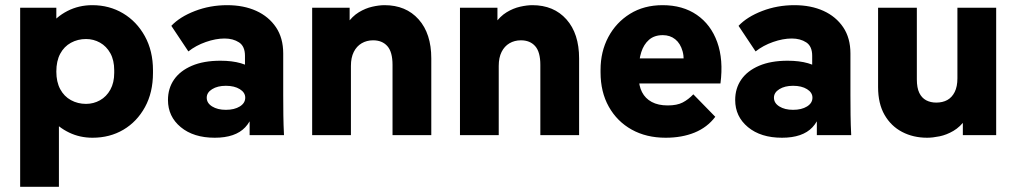

<svg xmlns="http://www.w3.org/2000/svg" viewBox="-20 -523 3933 743"><path d="M58 200V-493H198V-384L168 -418Q197 -458 241 -480.5Q285 -503 337 -503Q403 -503 456 -471.5Q509 -440 540.5 -383Q572 -326 572 -251V-241Q572 -165 541 -108.5Q510 -52 457.5 -21Q405 10 338 10Q289 10 247.5 -10Q206 -30 176 -65L208 -101V200ZM313 -121Q342 -121 367 -135Q392 -149 407 -176Q422 -203 422 -241V-251Q422 -290 407 -317Q392 -344 367 -358Q342 -372 313 -372Q281 -372 254.5 -357.5Q228 -343 213 -315Q198 -287 198 -246Q198 -206 213 -178Q228 -150 254.5 -135.5Q281 -121 313 -121Z M946 0V-145L928 -202V-307Q928 -344 905 -359Q882 -374 849 -374Q815 -374 776.5 -360.5Q738 -347 709 -324L643 -423Q676 -458 734.5 -480.5Q793 -503 859 -503Q923 -503 971.5 -481Q1020 -459 1048 -417.5Q1076 -376 1076 -316V-155Q1076 -116 1076.5 -77.5Q1077 -39 1079 0ZM811 10Q729 10 679.5 -31Q630 -72 630 -136Q630 -181 653.5 -215Q677 -249 722.5 -268.5Q768 -288 833 -288Q924 -288 967.5 -249Q1011 -210 1011 -145H967Q967 -71 929 -30.5Q891 10 811 10ZM854 -98Q887 -98 908 -111Q929 -124 929 -145Q929 -165 908 -178Q887 -191 854 -191Q822 -191 801 -178Q780 -165 780 -145Q780 -124 801 -111Q822 -98 854 -98Z M1188 0V-493H1333V-355H1293Q1303 -402 1323 -431Q1343 -460 1368.5 -475.5Q1394 -491 1420.5 -497Q1447 -503 1468 -503Q1551 -503 1600 -448Q1649 -393 1649 -297V0H1499V-272Q1499 -322 1479 -344.5Q1459 -367 1424 -367Q1399 -367 1379.5 -355.5Q1360 -344 1349 -322Q1338 -300 1338 -268V0Z M1760 0V-493H1905V-355H1865Q1875 -402 1895 -431Q1915 -460 1940.5 -475.5Q1966 -491 1992.5 -497Q2019 -503 2040 -503Q2123 -503 2172 -448Q2221 -393 2221 -297V0H2071V-272Q2071 -322 2051 -344.5Q2031 -367 1996 -367Q1971 -367 1951.5 -355.5Q1932 -344 1921 -322Q1910 -300 1910 -268V0Z M2556 10Q2481 10 2424.5 -21.5Q2368 -53 2336 -110Q2304 -167 2304 -243V-253Q2304 -323 2334 -379.5Q2364 -436 2418 -469.5Q2472 -503 2544 -503Q2622 -503 2676.5 -465.5Q2731 -428 2755.5 -360Q2780 -292 2768 -200H2412V-297H2689L2622 -249Q2630 -294 2621.5 -324.5Q2613 -355 2593 -371Q2573 -387 2545 -387Q2512 -387 2491.5 -369Q2471 -351 2461.5 -321Q2452 -291 2452 -253V-223Q2452 -191 2464.5 -166.5Q2477 -142 2502 -128.5Q2527 -115 2564 -115Q2600 -115 2622 -126.5Q2644 -138 2663 -158L2748 -71Q2717 -30 2668 -10Q2619 10 2556 10Z M3141 0V-145L3123 -202V-307Q3123 -344 3100 -359Q3077 -374 3044 -374Q3010 -374 2971.5 -360.5Q2933 -347 2904 -324L2838 -423Q2871 -458 2929.5 -480.5Q2988 -503 3054 -503Q3118 -503 3166.5 -481Q3215 -459 3243 -417.5Q3271 -376 3271 -316V-155Q3271 -116 3271.5 -77.5Q3272 -39 3274 0ZM3006 10Q2924 10 2874.5 -31Q2825 -72 2825 -136Q2825 -181 2848.5 -215Q2872 -249 2917.5 -268.5Q2963 -288 3028 -288Q3119 -288 3162.5 -249Q3206 -210 3206 -145H3162Q3162 -71 3124 -30.5Q3086 10 3006 10ZM3049 -98Q3082 -98 3103 -111Q3124 -124 3124 -145Q3124 -165 3103 -178Q3082 -191 3049 -191Q3017 -191 2996 -178Q2975 -165 2975 -145Q2975 -124 2996 -111Q3017 -98 3049 -98Z M3568 10Q3514 10 3471 -12.5Q3428 -35 3403 -78.5Q3378 -122 3378 -186V-493H3528V-216Q3528 -183 3537.5 -163.5Q3547 -144 3564 -135Q3581 -126 3603 -126Q3628 -126 3646 -136Q3664 -146 3674.5 -167Q3685 -188 3685 -220V-493H3835V0H3706V-138H3748Q3738 -91 3717 -61.5Q3696 -32 3669.5 -16.5Q3643 -1 3616 4.5Q3589 10 3568 10Z"/></svg>

Font: SUSE ExtraBold
Style: Regular
Weight: 800
Designer: Rene Bieder
Foundry: SUSE
Version: Version 1.000